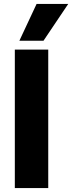

<svg xmlns="http://www.w3.org/2000/svg" viewBox="-20 -951 365 971"><path d="M55 0V-700H224V0ZM78 -745 165 -931H325L200 -745Z"/></svg>

Font: Georama
Style: Bold
Weight: 700
Designer: Jean-Baptiste Levee
Foundry: Production Type
Version: Version 1.000